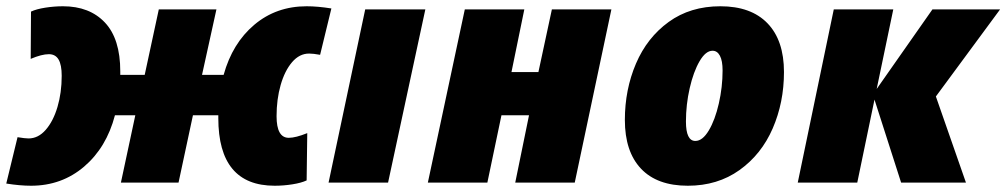

<svg xmlns="http://www.w3.org/2000/svg" viewBox="-32 -583 3213 613"><path d="M-12 3 24 -145Q48 -141 59 -141Q90 -141 114 -168.5Q138 -196 151.5 -241.5Q165 -287 165 -341Q165 -376 155 -393Q145 -410 124 -410Q101 -410 66 -395L67 -546Q84 -554 112.5 -558.5Q141 -563 169 -563Q254 -563 303 -511Q352 -459 352 -355V-344H430L475 -553H659L613 -344H682Q710 -445 780 -504Q850 -563 947 -563Q982 -563 1026 -556L990 -408Q968 -412 955 -412Q924 -412 900.5 -384.5Q877 -357 864 -311.5Q851 -266 851 -212Q851 -143 890 -143Q912 -143 949 -158L947 -7Q930 1 901.5 5.5Q873 10 845 10Q665 10 665 -206V-215H584L538 0H354L400 -215H335Q308 -112 236.5 -51Q165 10 67 10Q32 10 -12 3Z M1134 -553H1326L1207 0H1017Z M1452 -553H1642L1601 -353H1687L1730 -553H1920L1803 0H1613L1657 -215H1569L1524 0H1334Z M1963 -200Q1963 -297 1998.5 -380Q2034 -463 2103 -513Q2172 -563 2268 -563Q2366 -563 2418.5 -508.5Q2471 -454 2471 -353Q2471 -256 2435 -173Q2399 -90 2329 -40Q2259 10 2164 10Q2066 10 2014.5 -44.5Q1963 -99 1963 -200ZM2275 -358Q2275 -389 2266.5 -405Q2258 -421 2243 -421Q2221 -421 2201.5 -387.5Q2182 -354 2170 -301.5Q2158 -249 2158 -195Q2158 -133 2188 -133Q2211 -133 2231 -166.5Q2251 -200 2263 -252.5Q2275 -305 2275 -358Z M2630 -553H2820L2767 -299L2945 -553H3161L2956 -275L3052 0H2845L2760 -265L2705 0H2515Z"/></svg>

Font: Noto Sans Display Black
Style: Italic
Weight: 900
Italic angle: -12°
Designer: Monotype Design team
Foundry: Monotype Imaging Inc.
Version: Version 1.000